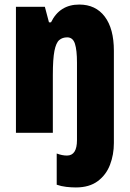

<svg xmlns="http://www.w3.org/2000/svg" viewBox="-20 -583 569 843"><path d="M313 240Q293 240 271 237.5Q249 235 229 228V91Q253 100 274 100Q318 100 318 32V-308Q318 -363 309 -391Q300 -419 275 -419Q254 -419 240 -407Q226 -395 219 -359.5Q212 -324 212 -253V0H50V-553H177L195 -485H204Q242 -563 328 -563Q400 -563 440 -510Q480 -457 480 -360V45Q480 96 463 140.5Q446 185 409 212.5Q372 240 313 240Z"/></svg>

Font: Noto Sans Kannada ExtraCondensed Black
Style: Regular
Weight: 900
Width: 2
Designer: Jelle Bosma - Monotype Design Team
Foundry: Monotype Imaging Inc.
Version: Version 2.005; ttfautohint (v1.8.4.7-5d5b)